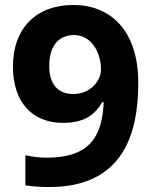

<svg xmlns="http://www.w3.org/2000/svg" viewBox="-20 -742 612 772"><path d="M536 -409C536 -623 421 -722 275 -722C126 -722 32 -629 32 -474C32 -330 111 -248 233 -248C324 -248 363 -284 391 -331H397C391 -199 346 -108 168 -108C138 -108 108 -112 82 -118V3C107 8 150 10 178 10C475 10 536 -204 536 -409ZM278 -601C349 -601 386 -529 386 -463C386 -415 342 -364 275 -364C210 -364 178 -407 178 -476C178 -562 219 -601 278 -601Z"/></svg>

Font: Noto Sans Lisu
Style: Bold
Weight: 700
Designer: Monotype Design Team. David Williams.
Foundry: Monotype Imaging Inc.
Version: Version 2.102